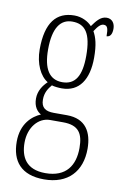

<svg xmlns="http://www.w3.org/2000/svg" viewBox="-90 -611 578 903"><g transform="rotate(10 199.5 -159.0)"><path d="M186 241C300 241 363 172 363 64C363 -15 330 -75 240 -75H177C138 -75 116 -89 116 -128C116 -162 131 -183 146 -201C157 -197 180 -195 194 -195C277 -195 319 -259 319 -363C319 -426 309 -459 294 -486C312 -514 324 -524 337 -524C356 -524 359 -507 359 -473C377 -473 385 -489 385 -513C385 -538 372 -559 345 -559C314 -559 295 -530 278 -507C261 -526 230 -543 194 -543C108 -543 60 -486 60 -358C60 -289 87 -234 124 -212C103 -192 83 -164 83 -127C83 -88 101 -67 119 -57C79 -40 29 2 29 88C29 181 76 241 186 241ZM191 -224C129 -224 99 -272 99 -364C99 -468 133 -513 189 -513C250 -513 281 -474 281 -365C281 -270 253 -224 191 -224ZM187 211C95 211 66 155 66 86C66 14 110 -39 166 -39H228C303 -39 325 -2 325 67C325 149 287 211 187 211Z"/></g></svg>

Font: Noto Serif Sinhala ExtraCondensed ExtraLight
Style: Regular
Weight: 200
Width: 2
Designer: Jelle Bosma - Monotype Design Team
Foundry: Monotype Imaging Inc.
Version: Version 2.007